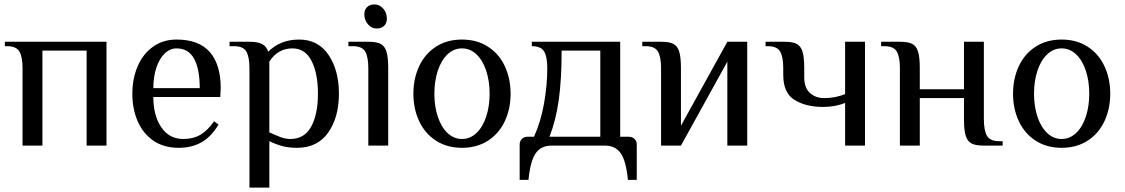

<svg xmlns="http://www.w3.org/2000/svg" viewBox="-20 -659 5090 869"><path d="M82 -350Q82 -401 68 -425.5Q54 -450 12 -450H2V-470H462V0H372V-430H172V0H82Z M579 -235Q579 -303 603 -359Q627 -415 672.5 -447.5Q718 -480 779 -480Q880 -480 929.5 -423.5Q979 -367 979 -260L977 -220H674Q674 -136 710 -83Q746 -30 809 -30Q856 -30 888.5 -50Q921 -70 949 -110L969 -95Q936 -40 892 -15Q848 10 789 10Q721 10 674 -22.5Q627 -55 603 -110.5Q579 -166 579 -235ZM884 -260Q884 -348 858 -394Q832 -440 779 -440Q749 -440 725 -416.5Q701 -393 687.5 -352Q674 -311 674 -260Z M1109 -350Q1109 -401 1095 -425.5Q1081 -450 1039 -450H1019V-470H1109Q1147 -470 1166.5 -459.5Q1186 -449 1194 -425Q1249 -480 1334 -480Q1420 -480 1467 -410.5Q1514 -341 1514 -235Q1514 -128 1465.5 -59Q1417 10 1324 10Q1286 10 1257 2Q1228 -6 1199 -20V190H1109ZM1419 -235Q1419 -327 1390 -383.5Q1361 -440 1304 -440Q1237 -440 1199 -380V-60Q1229 -46 1251 -38Q1273 -30 1294 -30Q1358 -30 1388.5 -86Q1419 -142 1419 -235Z M1629 -594Q1629 -615 1641.5 -627Q1654 -639 1675 -639Q1698 -639 1714.5 -620Q1731 -601 1731 -575Q1731 -554 1718.5 -542Q1706 -530 1685 -530Q1662 -530 1645.5 -549Q1629 -568 1629 -594ZM1647 -350Q1647 -401 1633 -425.5Q1619 -450 1577 -450H1557V-470H1647Q1684 -470 1702.5 -460.5Q1721 -451 1729 -426Q1737 -401 1737 -350V0H1647Z M1851 -235Q1851 -303 1877 -359Q1903 -415 1953 -447.5Q2003 -480 2071 -480Q2139 -480 2189 -447.5Q2239 -415 2265 -359Q2291 -303 2291 -235Q2291 -167 2265 -111Q2239 -55 2189 -22.5Q2139 10 2071 10Q2003 10 1953 -22.5Q1903 -55 1877 -111Q1851 -167 1851 -235ZM2196 -235Q2196 -292 2180.5 -339Q2165 -386 2136.5 -413Q2108 -440 2071 -440Q2034 -440 2005.5 -413Q1977 -386 1961.5 -339Q1946 -292 1946 -235Q1946 -178 1961.5 -131Q1977 -84 2005.5 -57Q2034 -30 2071 -30Q2108 -30 2136.5 -57Q2165 -84 2180.5 -131Q2196 -178 2196 -235Z M2332 -5Q2332 -20 2342 -30Q2352 -40 2367 -40H2397Q2428 -109 2442.5 -191.5Q2457 -274 2457 -350Q2457 -401 2443 -425.5Q2429 -450 2387 -450V-470H2787V-40H2827Q2842 -40 2852 -30Q2862 -20 2862 -5V155H2822Q2814 71 2790 35.5Q2766 0 2717 0H2477Q2428 0 2404 35.5Q2380 71 2372 155H2332ZM2697 -40V-430H2522Q2522 -299 2509 -206.5Q2496 -114 2467 -40Z M2972 -350Q2972 -401 2958 -425.5Q2944 -450 2902 -450H2887V-470H2972Q3009 -470 3027.5 -460.5Q3046 -451 3054 -426Q3062 -401 3062 -350V-90L3272 -470H3362V0H3272V-380L3062 0H2972Z M3805 -193Q3760 -175 3705 -175Q3628 -175 3576.5 -206.5Q3525 -238 3525 -320V-350Q3525 -401 3511 -425.5Q3497 -450 3455 -450H3445V-470H3530Q3567 -470 3585.5 -460.5Q3604 -451 3612 -426Q3620 -401 3620 -350V-310Q3620 -261 3646 -238Q3672 -215 3710 -215Q3760 -215 3805 -233V-470H3895V0H3805Z M4053 -350Q4053 -401 4039 -425.5Q4025 -450 3983 -450H3968V-470H4053Q4090 -470 4108.5 -460.5Q4127 -451 4135 -426Q4143 -401 4143 -350V-255H4343V-470H4433V-120Q4433 -69 4447 -44.5Q4461 -20 4503 -20H4518V0H4433Q4396 0 4377.5 -9.5Q4359 -19 4351 -44Q4343 -69 4343 -120V-215H4143V0H4053Z M4565 -235Q4565 -303 4591 -359Q4617 -415 4667 -447.5Q4717 -480 4785 -480Q4853 -480 4903 -447.5Q4953 -415 4979 -359Q5005 -303 5005 -235Q5005 -167 4979 -111Q4953 -55 4903 -22.5Q4853 10 4785 10Q4717 10 4667 -22.5Q4617 -55 4591 -111Q4565 -167 4565 -235ZM4910 -235Q4910 -292 4894.5 -339Q4879 -386 4850.5 -413Q4822 -440 4785 -440Q4748 -440 4719.5 -413Q4691 -386 4675.5 -339Q4660 -292 4660 -235Q4660 -178 4675.5 -131Q4691 -84 4719.5 -57Q4748 -30 4785 -30Q4822 -30 4850.5 -57Q4879 -84 4894.5 -131Q4910 -178 4910 -235Z"/></svg>

Font: El Messiri
Style: Regular
Weight: 400
Designer: Mohamed Gaber
Foundry: Kief Type Foundry
Version: Version 2.006